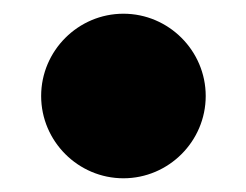

<svg xmlns="http://www.w3.org/2000/svg" viewBox="-20 -250 359 280"><path d="M40 -110C40 -44 94 10 160 10C226 10 280 -44 280 -110C280 -176 226 -230 160 -230C94 -230 40 -176 40 -110Z"/></svg>

Font: Bodoni* 48pt Fatface
Style: Regular
Weight: 900
Version: Version 2.3